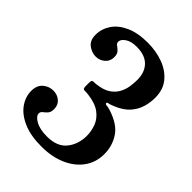

<svg xmlns="http://www.w3.org/2000/svg" viewBox="-219 -872 994 994"><g transform="rotate(45 278.0 -375.0)"><path d="M22 -156.5Q22 -197 46.2 -218Q70.5 -239 102.5 -239Q132 -239 152.5 -221.2Q173 -203.5 173 -173.5Q173 -151 162.8 -139.8Q152.5 -128.5 142.2 -121Q132 -113.5 132 -102Q132 -82 163 -64.5Q194 -47 247 -47Q321 -47 355.8 -90.5Q390.5 -134 390.5 -196Q390.5 -229.5 378.2 -262.8Q366 -296 334 -320.2Q302 -344.5 243.5 -351.5Q227 -353.5 215.5 -353Q204 -352.5 204 -373V-398.5Q204 -418.5 215.2 -418Q226.5 -417.5 242 -420Q285 -425.5 310.8 -443Q336.5 -460.5 349.5 -484.8Q362.5 -509 366.5 -535.2Q370.5 -561.5 370.5 -585Q370.5 -640.5 339.2 -672.5Q308 -704.5 247 -704.5Q207 -704.5 183.8 -688.8Q160.5 -673 160.5 -655Q160.5 -643.5 171.2 -636.2Q182 -629 192.5 -618Q203 -607 203 -583.5Q203 -554.5 181.8 -536.2Q160.5 -518 132.5 -518Q104 -518 78 -537Q52 -556 52 -597.5Q52 -641 76.8 -678Q101.5 -715 150.8 -737.5Q200 -760 273 -760Q333.5 -760 385.5 -741Q437.5 -722 469.5 -683.2Q501.5 -644.5 501.5 -585Q501.5 -550.5 491.5 -516.5Q481.5 -482.5 455.8 -453.2Q430 -424 383 -404.5Q358 -394 349.8 -393.5Q341.5 -393 341.5 -386Q341.5 -379.5 352.5 -379Q363.5 -378.5 380.5 -373Q459.5 -347.5 490.5 -299.5Q521.5 -251.5 521.5 -193Q521.5 -132 488.2 -86.2Q455 -40.5 396.8 -15.2Q338.5 10 263 10Q183.5 10 129.8 -13.5Q76 -37 49 -75.2Q22 -113.5 22 -156.5Z"/></g></svg>

Font: Besley SemiBold
Style: Regular
Weight: 600
Designer: Owen Earl
Foundry: indestructible type*
Version: Version 2.001; ttfautohint (v1.8.3)